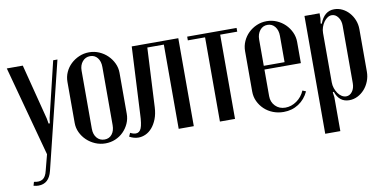

<svg xmlns="http://www.w3.org/2000/svg" viewBox="-67 -697 2144 1064"><g transform="rotate(-10 1005.0 -164.5)"><path d="M103 -495 183 -183 188 -154H195L199 -183L274 -495H298L150 106Q133 175 74 175Q67 175 60.5 174Q54 173 46 171L52 150Q82 157 100.5 146Q119 135 127 100L150 12L13 -495Z M477 -504Q507 -504 533.5 -492.5Q560 -481 580 -461.5Q600 -442 612 -416.5Q624 -391 624 -363V-132Q624 -103 612.5 -77.5Q601 -52 581.5 -32.5Q562 -13 536 -2Q510 9 480 9Q450 9 423 -2.5Q396 -14 375.5 -33.5Q355 -53 343 -78.5Q331 -104 331 -132V-363Q331 -392 342.5 -417.5Q354 -443 374 -462Q394 -481 420.5 -492.5Q447 -504 477 -504ZM479 -482Q453 -482 436 -462Q419 -442 419 -411V-84Q419 -52 435.5 -32.5Q452 -13 479 -13Q505 -13 520.5 -32.5Q536 -52 536 -84V-411Q536 -443 520.5 -462.5Q505 -482 479 -482Z M624 -25Q641 -16 655 -16Q676 -16 685.5 -39Q695 -62 697 -119L716 -495H978V0H893V-474H800L783 -140Q781 -103 770 -75Q759 -47 742.5 -28Q726 -9 706 0Q686 9 666 9Q640 9 615 -5Z M1306 -474H1210V0H1125V-474H1028V-495H1306Z M1330 -360Q1330 -389 1341.5 -415Q1353 -441 1373 -460.5Q1393 -480 1419.5 -491.5Q1446 -503 1476 -503Q1506 -503 1532.5 -491.5Q1559 -480 1579 -460.5Q1599 -441 1611 -415Q1623 -389 1623 -360V-241H1418V-91Q1418 -58 1440 -35.5Q1462 -13 1496 -13Q1530 -13 1560 -34Q1590 -55 1605 -90L1624 -82Q1604 -39 1567 -15Q1530 9 1483 9Q1451 9 1423 -2Q1395 -13 1374.5 -32.5Q1354 -52 1342 -77.5Q1330 -103 1330 -133ZM1535 -262V-410Q1535 -442 1519 -462Q1503 -482 1477 -482Q1451 -482 1434.5 -461.5Q1418 -441 1418 -410V-262Z M1769 -438 1775 -436Q1800 -503 1856 -503Q1880 -503 1901.5 -492.5Q1923 -482 1939.5 -463.5Q1956 -445 1965.5 -421Q1975 -397 1975 -370V-131Q1975 -103 1965 -77.5Q1955 -52 1938 -33Q1921 -14 1899 -3Q1877 8 1852 8Q1796 8 1775 -53L1769 -51L1773 -23V168H1688V-495H1773V-467ZM1773 -107Q1773 -89 1778.5 -73Q1784 -57 1793 -44Q1802 -31 1814 -23.5Q1826 -16 1839 -16Q1859 -16 1873 -34.5Q1887 -53 1887 -82V-406Q1887 -434 1872.5 -453.5Q1858 -473 1837 -473Q1825 -473 1813.5 -465.5Q1802 -458 1793 -445.5Q1784 -433 1778.5 -417Q1773 -401 1773 -384Z"/></g></svg>

Font: Moniqa SemBd Heading
Style: Regular
Weight: 600
Designer: Rajesh Rajput
Foundry: Rajesh Rajput
Version: Version 1.000